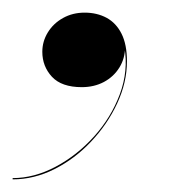

<svg xmlns="http://www.w3.org/2000/svg" viewBox="-57 -128 292 304"><path d="M-37 156V154Q-3 154 31 136Q65 118 92 88Q119 58 132.8 21Q146.5 -16 140 -53.5H141Q141 -35.5 132 -21Q123 -6.5 107.5 1.8Q92 10 72.5 10Q40.5 10 25.2 -6.5Q10 -23 10 -46Q10 -62.5 18.8 -76.8Q27.5 -91 42.8 -99.5Q58 -108 77 -108Q96.5 -108 111.8 -99.8Q127 -91.5 135.5 -74.5Q144 -57.5 144 -31Q144 2.5 128.5 35.8Q113 69 87.2 96.2Q61.5 123.5 29.2 139.8Q-3 156 -37 156Z"/></svg>

Font: Bodoni Moda 96pt
Style: Italic
Weight: 400
Italic angle: -13°
Version: Version 2.004